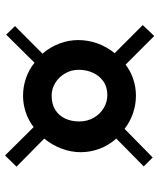

<svg xmlns="http://www.w3.org/2000/svg" viewBox="45 -759 632 762"><g transform="rotate(90 361.0 -378.0)"><path d="M193 -230.5Q166 -262 152.5 -298.5Q139 -335 139 -372.5Q139 -411.5 152.2 -448.5Q165.5 -485.5 191 -517L79.5 -628.5L123 -674L236.5 -560.5Q263.5 -581 295 -591.2Q326.5 -601.5 360 -601.5Q394.5 -601.5 428.2 -590.2Q462 -579 491.5 -556.5L605 -668L640.5 -632.5L530 -523.5Q557 -493 570.5 -456.8Q584 -420.5 584 -382.5Q584 -344.5 570.2 -307.2Q556.5 -270 530 -237.5L641.5 -127.5L597 -82L484.5 -195.5Q457 -174.5 425.2 -164Q393.5 -153.5 360 -153.5Q324.5 -153.5 290.5 -165Q256.5 -176.5 229 -199L117.5 -86.5L83.5 -121.5ZM359.5 -267Q394 -267 416.8 -281.8Q439.5 -296.5 450.8 -321.2Q462 -346 462 -375.5Q462 -409 447.2 -434.2Q432.5 -459.5 408.5 -473.8Q384.5 -488 357.5 -488Q325 -488 302.5 -472Q280 -456 268.5 -430.2Q257 -404.5 257 -374.5Q257 -345 271.2 -320.5Q285.5 -296 308.8 -281.5Q332 -267 359.5 -267Z"/></g></svg>

Font: Merriweather 120pt Black
Style: Regular
Weight: 900
Designer: Eben Sorkin
Foundry: Eben Sorkin
Version: Version 2.100